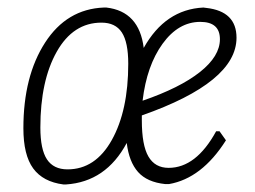

<svg xmlns="http://www.w3.org/2000/svg" viewBox="-20 -482 676 509"><path d="M255 -462H262Q349 -452 361 -355Q418 -457 519 -462L527 -461Q607 -452 607 -382Q607 -264 356 -176V-163Q356 -97 373.5 -67Q391 -37 427 -37Q500 -37 553 -134H562L579 -110Q515 -9 428 6H418Q370 1 346 -26Q322 -53 316 -103Q261 0 155 7H148Q94 0 68 -35.5Q42 -71 42 -142Q42 -280 99.5 -369Q157 -458 255 -462ZM511 -424Q453 -424 411 -366Q369 -308 358 -215Q457 -249 510 -291Q563 -333 563 -378Q563 -424 511 -424ZM249 -422Q174 -422 130.5 -345Q87 -268 87 -144Q87 -86 104.5 -59.5Q122 -33 159 -33Q233 -33 276.5 -111Q320 -189 320 -313Q320 -370 303 -396Q286 -422 249 -422Z"/></svg>

Font: Alegreya Sans Light
Style: Italic
Weight: 300
Italic angle: -7°
Designer: Juan Pablo del Peral
Foundry: Huerta Tipografica
Version: Version 2.007